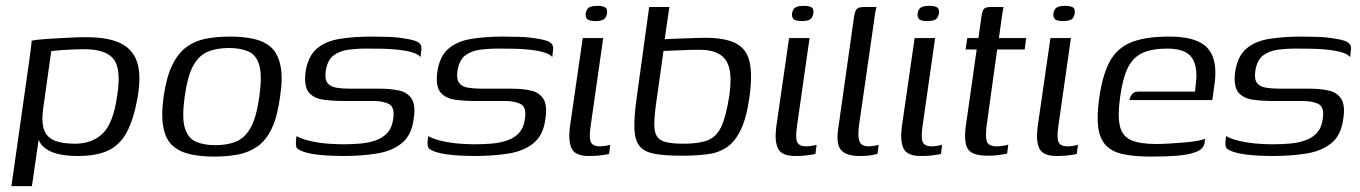

<svg xmlns="http://www.w3.org/2000/svg" viewBox="-20 -529 4647 656"><path d="M19 107 79 -315Q83 -343 85.5 -363.5Q88 -384 88 -390Q96 -392 116.5 -394Q137 -396 165 -397.5Q193 -399 221 -400.5Q249 -402 273 -402Q352 -402 394.5 -380Q437 -358 450 -311.5Q463 -265 449 -190Q436 -120 413 -77Q390 -34 350 -15Q310 4 245 4Q205 4 174 -4Q143 -12 124.5 -31.5Q106 -51 106 -88L119 -99L89 107ZM236 -38Q295 -38 331 -73Q367 -108 380 -200Q395 -291 369 -326Q343 -361 267 -361Q252 -361 229.5 -360Q207 -359 186 -357.5Q165 -356 155 -354L127 -154Q121 -107 132 -82Q143 -57 169.5 -47.5Q196 -38 236 -38Z M711 6Q666 6 630 -2Q594 -10 570.5 -30.5Q547 -51 538.5 -92Q530 -133 539 -199Q549 -267 569 -307.5Q589 -348 618 -369Q647 -390 684.5 -397Q722 -404 766 -404Q812 -404 847.5 -396Q883 -388 906 -367.5Q929 -347 938 -306Q947 -265 937 -199Q928 -131 908.5 -90Q889 -49 859.5 -28.5Q830 -8 793 -1Q756 6 711 6ZM716 -33Q756 -33 786 -45Q816 -57 836 -92Q856 -127 866 -199Q876 -271 866 -306Q856 -341 829 -353Q802 -365 762 -365Q722 -365 691.5 -353Q661 -341 641 -306Q621 -271 611 -199Q601 -127 611.5 -92Q622 -57 649 -45Q676 -33 716 -33Z M1152 4Q1135 4 1109.5 3Q1084 2 1058 -1.5Q1032 -5 1013 -12Q1003 -16 997.5 -20Q992 -24 991 -34Q990 -44 993 -64Q1013 -53 1043 -46.5Q1073 -40 1102.5 -38Q1132 -36 1152 -36Q1182 -36 1211 -38.5Q1240 -41 1264 -49.5Q1288 -58 1303.5 -75Q1319 -92 1323 -120Q1330 -161 1310.5 -172.5Q1291 -184 1254 -184H1153Q1116 -184 1084 -188.5Q1052 -193 1035 -213.5Q1018 -234 1024 -283Q1032 -336 1061.5 -362Q1091 -388 1139.5 -396Q1188 -404 1251 -404Q1274 -404 1306 -403Q1338 -402 1365 -397Q1386 -394 1398.5 -389.5Q1411 -385 1416.5 -377Q1422 -369 1419 -354L1417 -334Q1409 -344 1389 -350Q1369 -356 1342 -359Q1315 -362 1286 -362.5Q1257 -363 1232 -363Q1199 -363 1169.5 -359Q1140 -355 1119.5 -339.5Q1099 -324 1093 -287Q1089 -259 1098.5 -246Q1108 -233 1128.5 -229.5Q1149 -226 1175 -226H1278Q1316 -226 1344.5 -219.5Q1373 -213 1387 -190.5Q1401 -168 1393 -120Q1386 -67 1353 -40Q1320 -13 1268 -4.5Q1216 4 1152 4Z M1602 4Q1585 4 1559.5 3Q1534 2 1508 -1.5Q1482 -5 1463 -12Q1453 -16 1447.5 -20Q1442 -24 1441 -34Q1440 -44 1443 -64Q1463 -53 1493 -46.5Q1523 -40 1552.5 -38Q1582 -36 1602 -36Q1632 -36 1661 -38.5Q1690 -41 1714 -49.5Q1738 -58 1753.5 -75Q1769 -92 1773 -120Q1780 -161 1760.5 -172.5Q1741 -184 1704 -184H1603Q1566 -184 1534 -188.5Q1502 -193 1485 -213.5Q1468 -234 1474 -283Q1482 -336 1511.5 -362Q1541 -388 1589.5 -396Q1638 -404 1701 -404Q1724 -404 1756 -403Q1788 -402 1815 -397Q1836 -394 1848.5 -389.5Q1861 -385 1866.5 -377Q1872 -369 1869 -354L1867 -334Q1859 -344 1839 -350Q1819 -356 1792 -359Q1765 -362 1736 -362.5Q1707 -363 1682 -363Q1649 -363 1619.5 -359Q1590 -355 1569.5 -339.5Q1549 -324 1543 -287Q1539 -259 1548.5 -246Q1558 -233 1578.5 -229.5Q1599 -226 1625 -226H1728Q1766 -226 1794.5 -219.5Q1823 -213 1837 -190.5Q1851 -168 1843 -120Q1836 -67 1803 -40Q1770 -13 1718 -4.5Q1666 4 1602 4Z M1992 4Q1946 4 1933.5 -21Q1921 -46 1927 -94L1971 -399H2041L1998 -98Q1992 -57 1999 -43Q2006 -29 2029 -29Q2038 -29 2050 -31Q2062 -33 2065 -34L2061 -3Q2057 -2 2048.5 -0.5Q2040 1 2026 2.5Q2012 4 1992 4ZM2014 -457Q1997 -457 1988.5 -462Q1980 -467 1981 -483Q1984 -499 1993.5 -504Q2003 -509 2021 -509Q2039 -509 2047.5 -504Q2056 -499 2054 -483Q2051 -467 2041.5 -462Q2032 -457 2014 -457Z M2308 3Q2252 3 2216.5 -3.5Q2181 -10 2165 -30Q2149 -50 2147.5 -89Q2146 -128 2155 -193L2198 -505H2267L2251 -395Q2255 -395 2271 -396Q2287 -397 2308.5 -397.5Q2330 -398 2351.5 -399Q2373 -400 2387 -400Q2457 -400 2494 -381Q2531 -362 2541 -318Q2551 -274 2541 -200Q2531 -127 2511 -85.5Q2491 -44 2462 -25Q2433 -6 2394 -1.5Q2355 3 2308 3ZM2316 -38Q2367 -38 2397.5 -49.5Q2428 -61 2444.5 -96.5Q2461 -132 2472 -203Q2480 -261 2472 -294.5Q2464 -328 2438.5 -343.5Q2413 -359 2370 -359Q2357 -359 2337.5 -358.5Q2318 -358 2298.5 -357Q2279 -356 2264.5 -355.5Q2250 -355 2247 -355L2223 -185Q2216 -137 2215.5 -108Q2215 -79 2224 -64Q2233 -49 2255 -43.5Q2277 -38 2316 -38Z M2697 4Q2651 4 2638.5 -21Q2626 -46 2632 -94L2676 -399H2746L2703 -98Q2697 -57 2704 -43Q2711 -29 2734 -29Q2743 -29 2755 -31Q2767 -33 2770 -34L2766 -3Q2762 -2 2753.5 -0.5Q2745 1 2731 2.5Q2717 4 2697 4ZM2719 -457Q2702 -457 2693.5 -462Q2685 -467 2686 -483Q2689 -499 2698.5 -504Q2708 -509 2726 -509Q2744 -509 2752.5 -504Q2761 -499 2759 -483Q2756 -467 2746.5 -462Q2737 -457 2719 -457Z M2917 4Q2871 4 2853.5 -16.5Q2836 -37 2844 -90L2898 -472Q2900 -484 2903 -491.5Q2906 -499 2913 -502Q2920 -505 2932 -505H2975Q2974 -504 2971.5 -492Q2969 -480 2967 -462L2915 -101Q2910 -63 2916.5 -46Q2923 -29 2948 -29Q2955 -29 2967 -31Q2979 -33 2982 -34L2978 -3Q2972 -2 2958 1Q2944 4 2917 4Z M3126 4Q3080 4 3067.5 -21Q3055 -46 3061 -94L3105 -399H3175L3132 -98Q3126 -57 3133 -43Q3140 -29 3163 -29Q3172 -29 3184 -31Q3196 -33 3199 -34L3195 -3Q3191 -2 3182.5 -0.5Q3174 1 3160 2.5Q3146 4 3126 4ZM3148 -457Q3131 -457 3122.5 -462Q3114 -467 3115 -483Q3118 -499 3127.5 -504Q3137 -509 3155 -509Q3173 -509 3181.5 -504Q3190 -499 3188 -483Q3185 -467 3175.5 -462Q3166 -457 3148 -457Z M3356 3Q3322 3 3304 -5.5Q3286 -14 3280.5 -35Q3275 -56 3279 -92L3317 -360H3279L3285 -399H3323L3333 -471Q3335 -486 3338.5 -493.5Q3342 -501 3348.5 -503Q3355 -505 3366 -505H3409Q3408 -503 3407 -496.5Q3406 -490 3404 -478L3393 -399H3486L3481 -360H3387L3351 -100Q3346 -61 3352 -45Q3358 -29 3386 -29Q3396 -29 3408 -31Q3420 -33 3425 -35L3421 -4Q3415 -3 3397.5 0Q3380 3 3356 3Z M3590 4Q3544 4 3531.5 -21Q3519 -46 3525 -94L3569 -399H3639L3596 -98Q3590 -57 3597 -43Q3604 -29 3627 -29Q3636 -29 3648 -31Q3660 -33 3663 -34L3659 -3Q3655 -2 3646.5 -0.5Q3638 1 3624 2.5Q3610 4 3590 4ZM3612 -457Q3595 -457 3586.5 -462Q3578 -467 3579 -483Q3582 -499 3591.5 -504Q3601 -509 3619 -509Q3637 -509 3645.5 -504Q3654 -499 3652 -483Q3649 -467 3639.5 -462Q3630 -457 3612 -457Z M3912 6Q3854 6 3816 -2.5Q3778 -11 3757.5 -33.5Q3737 -56 3732 -95.5Q3727 -135 3736 -196Q3747 -273 3771.5 -318.5Q3796 -364 3844 -384Q3892 -404 3975 -404Q4070 -404 4105.5 -365Q4141 -326 4130 -244L4122 -187H3839Q3841 -199 3848 -207.5Q3855 -216 3871 -216H4063L4066 -245Q4073 -304 4051 -333.5Q4029 -363 3968 -363Q3917 -363 3884.5 -348.5Q3852 -334 3834 -298.5Q3816 -263 3807 -197Q3798 -132 3806.5 -97.5Q3815 -63 3845 -50Q3875 -37 3930 -37Q3949 -37 3974 -38.5Q3999 -40 4024.5 -42Q4050 -44 4069.5 -47.5Q4089 -51 4097 -55L4096 -43Q4095 -33 4088 -24Q4081 -15 4064 -9Q4040 0 4002 3Q3964 6 3912 6Z M4328 4Q4311 4 4285.5 3Q4260 2 4234 -1.5Q4208 -5 4189 -12Q4179 -16 4173.5 -20Q4168 -24 4167 -34Q4166 -44 4169 -64Q4189 -53 4219 -46.5Q4249 -40 4278.5 -38Q4308 -36 4328 -36Q4358 -36 4387 -38.5Q4416 -41 4440 -49.5Q4464 -58 4479.5 -75Q4495 -92 4499 -120Q4506 -161 4486.5 -172.5Q4467 -184 4430 -184H4329Q4292 -184 4260 -188.5Q4228 -193 4211 -213.5Q4194 -234 4200 -283Q4208 -336 4237.5 -362Q4267 -388 4315.5 -396Q4364 -404 4427 -404Q4450 -404 4482 -403Q4514 -402 4541 -397Q4562 -394 4574.5 -389.5Q4587 -385 4592.5 -377Q4598 -369 4595 -354L4593 -334Q4585 -344 4565 -350Q4545 -356 4518 -359Q4491 -362 4462 -362.5Q4433 -363 4408 -363Q4375 -363 4345.5 -359Q4316 -355 4295.5 -339.5Q4275 -324 4269 -287Q4265 -259 4274.5 -246Q4284 -233 4304.5 -229.5Q4325 -226 4351 -226H4454Q4492 -226 4520.5 -219.5Q4549 -213 4563 -190.5Q4577 -168 4569 -120Q4562 -67 4529 -40Q4496 -13 4444 -4.5Q4392 4 4328 4Z"/></svg>

Font: Genos
Style: Italic
Weight: 400
Italic angle: -8°
Version: Version 1.010